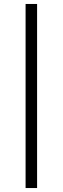

<svg xmlns="http://www.w3.org/2000/svg" viewBox="-20 -864 317 968"><path d="M167 84H109V-844H167Z"/></svg>

Font: Shippori Mincho SemiBold
Style: Regular
Weight: 600
Designer: FONTDASU
Foundry: FONTDASU / Google Inc. / but / Adobe
Version: Version 3.110; ttfautohint (v1.8.3)